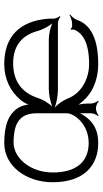

<svg xmlns="http://www.w3.org/2000/svg" viewBox="190 -662 485 905"><g transform="rotate(-90 432.5 -209.5)"><path d="M72 -203C72 -310 141 -388 213 -388C308 -388 349 -356 351 -284V-136C351 -106 304 -34 211 -34C119 -34 72 -97 72 -203ZM26 -203C26 -60 102 11 211 11C290 11 326 -29 352 -75C351 -67 351 -58 351 -50V-23C351 -12 344 4 338 10L341 13C347 7 363 0 374 0C385 0 401 7 407 13L410 10C404 4 397 -12 397 -23V-39C397 -52 395 -69 392 -82C400 -70 412 -57 422 -47C465 -6 526 11 583 11C721 11 774 -37 791 -89C796 -102 809 -116 817 -122L815 -125C806 -119 786 -112 773 -112H762C758 -112 750 -116 748 -119L745 -118C746 -114 746 -103 744 -99C731 -72 699 -32 583 -32C518 -32 447 -65 421 -132C412 -154 395 -179 378 -194C401 -185 436 -179 460 -179H776C786 -179 801 -172 806 -167L809 -170C804 -175 797 -190 797 -201V-222C787 -361 711 -432 583 -432C514 -432 455 -404 415 -356C407 -347 397 -331 392 -318C391 -330 387 -345 382 -356C355 -412 293 -432 211 -432C103 -432 26 -330 26 -203ZM383 -206C399 -223 416 -250 423 -273C447 -347 500 -390 587 -390C674 -390 721 -344 740 -271C746 -250 761 -222 775 -206C754 -215 721 -222 699 -222H465C441 -222 406 -215 383 -206Z"/></g></svg>

Font: Armata Saber
Style: Rg
Weight: 400
Designer: Jasper
Foundry: Cannot Into Space Fonts
Version: Version 0.970